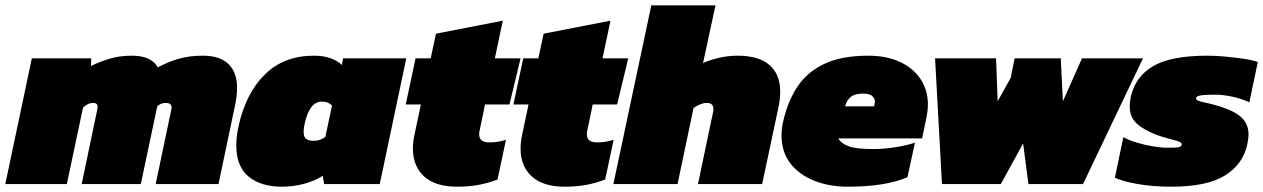

<svg xmlns="http://www.w3.org/2000/svg" viewBox="-41 -694 4764 724"><path d="M-21 0 79 -474H303L302 -445Q334 -461 372 -472.5Q410 -484 456 -484Q530 -484 554 -440Q591 -460 631.5 -472Q672 -484 724 -484Q788 -484 820.5 -452.5Q853 -421 853 -362Q853 -337 847 -305L783 0H546L604 -276Q605 -280 605.5 -283.5Q606 -287 606 -289Q606 -306 583 -306Q566 -306 552 -293L490 0H267L326 -282Q327 -286 327 -292Q327 -306 310 -306Q290 -306 272 -288L211 0Z M1022 10Q943 10 896.5 -28Q850 -66 850 -146Q850 -162 852 -179.5Q854 -197 858 -216Q885 -341 957 -412.5Q1029 -484 1143 -484Q1180 -484 1206.5 -474Q1233 -464 1248 -449L1253 -474H1491L1391 0H1181L1176 -31Q1146 -12 1106 -1Q1066 10 1022 10ZM1141 -163Q1155 -163 1166 -167Q1177 -171 1186 -178L1211 -296Q1197 -311 1173 -311Q1125 -311 1107 -224Q1104 -208 1104 -197Q1104 -176 1114.5 -169.5Q1125 -163 1141 -163Z M1682 10Q1601 10 1558.5 -28.5Q1516 -67 1516 -134Q1516 -159 1522 -186L1546 -300H1489L1526 -474H1583L1603 -567L1855 -616L1825 -474H1922L1880 -300H1788L1767 -199Q1766 -196 1766 -192.5Q1766 -189 1766 -187Q1766 -157 1805 -157Q1837 -157 1867 -167L1835 -17Q1801 -4 1764.5 3Q1728 10 1682 10Z M2088 10Q2007 10 1964.5 -28.5Q1922 -67 1922 -134Q1922 -159 1928 -186L1952 -300H1895L1932 -474H1989L2009 -567L2261 -616L2231 -474H2328L2286 -300H2194L2173 -199Q2172 -196 2172 -192.5Q2172 -189 2172 -187Q2172 -157 2211 -157Q2243 -157 2273 -167L2241 -17Q2207 -4 2170.5 3Q2134 10 2088 10Z M2272 0 2415 -674H2657L2610 -456Q2633 -467 2668 -475.5Q2703 -484 2740 -484Q2820 -484 2860.5 -449Q2901 -414 2901 -348Q2901 -322 2895 -292L2833 0H2591L2648 -272Q2649 -276 2649 -279Q2649 -282 2649 -284Q2649 -306 2623 -306Q2613 -306 2598 -300Q2583 -294 2574 -286L2514 0Z M3155 10Q3087 10 3030.5 -12Q2974 -34 2940 -77Q2906 -120 2906 -184Q2906 -208 2912 -235Q2929 -311 2965.5 -366.5Q3002 -422 3067 -453Q3132 -484 3234 -484Q3302 -484 3352.5 -460.5Q3403 -437 3430.5 -395.5Q3458 -354 3458 -299Q3458 -288 3456.5 -276.5Q3455 -265 3453 -253L3436 -172H3120Q3131 -153 3159 -142.5Q3187 -132 3251 -132Q3296 -132 3339.5 -139.5Q3383 -147 3409 -156L3381 -26Q3299 10 3155 10ZM3146 -293H3255L3257 -302Q3258 -305 3258 -311Q3258 -323 3248 -332Q3238 -341 3212 -341Q3182 -341 3166.5 -328Q3151 -315 3146 -293Z M3511 0 3485 -474H3715L3721 -312L3770 -400L3785 -474H3959L3967 -312L4039 -474H4269L4043 0H3837L3817 -153L3733 0Z M4375 10Q4307 10 4249.5 0Q4192 -10 4163 -24L4195 -177Q4216 -165 4246.5 -156Q4277 -147 4307.5 -142Q4338 -137 4359 -137Q4382 -137 4397.5 -138Q4413 -139 4415 -148Q4417 -156 4402 -161Q4387 -166 4363.5 -172Q4340 -178 4316 -187Q4267 -207 4243 -230.5Q4219 -254 4219 -293Q4219 -301 4220 -310Q4221 -319 4223 -329Q4240 -405 4307 -444.5Q4374 -484 4512 -484Q4544 -484 4581 -480.5Q4618 -477 4651 -472Q4684 -467 4702 -460L4670 -308Q4641 -322 4605.5 -329.5Q4570 -337 4542 -337Q4528 -337 4511.5 -336.5Q4495 -336 4483 -333.5Q4471 -331 4469 -324Q4468 -314 4497 -308.5Q4526 -303 4561 -292Q4617 -274 4642 -249.5Q4667 -225 4667 -187Q4667 -178 4665.5 -168.5Q4664 -159 4662 -148Q4646 -75 4578.5 -32.5Q4511 10 4375 10Z"/></svg>

Font: Kanit Black
Style: Italic
Weight: 900
Italic angle: -12°
Designer: Katatrad Team
Foundry: CadsonDemak
Version: Version 2.000; ttfautohint (v1.8.3)